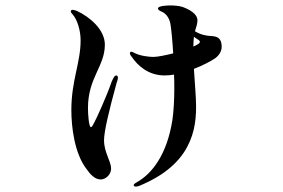

<svg xmlns="http://www.w3.org/2000/svg" viewBox="-20 -648 1040 705"><path d="M792 -493C783 -521 757 -513 736 -518C722 -520 708 -526 696 -533C696 -535 697 -536 697 -537C701 -549 705 -562 705 -573C705 -598 674 -614 649 -623C635 -627 618 -628 604 -628C595 -628 560 -627 560 -617C560 -613 564 -609 574 -605C587 -600 602 -584 606 -559C609 -541 613 -501 616 -452C587 -445 559 -439 543 -439C529 -439 494 -442 471 -455C467 -457 465 -458 462 -458C459 -458 457 -456 457 -453C457 -449 458 -446 464 -439C485 -408 524 -371 584 -371C595 -371 607 -372 619 -374C620 -357 620 -339 620 -322C620 -283 618 -242 613 -207C593 -81 539 -10 481 22C472 27 471 30 471 33C471 35 474 37 478 37C481 37 484 37 490 35C534 17 609 -19 655 -88C692 -144 700 -201 700 -256C700 -292 695 -345 692 -395C725 -408 754 -423 770 -434C785 -445 794 -460 794 -477C794 -483 793 -488 792 -493ZM407 -371C400 -371 395 -359 390 -348C371 -293 334 -212 326 -198C319 -184 316 -181 314 -181C306 -181 303 -231 303 -251C303 -363 365 -404 365 -484C365 -539 310 -586 262 -608C253 -611 250 -612 247 -612C242 -612 240 -609 240 -606C240 -604 241 -601 246 -596C265 -575 276 -534 276 -500C276 -417 242 -353 242 -244C242 -183 253 -85 298 -27C310 -10 327 11 350 11C367 11 388 -6 388 -29C388 -56 362 -88 362 -133C362 -165 380 -241 408 -343C411 -351 413 -358 413 -363C413 -368 410 -371 407 -371ZM702 -483C699 -481 694 -479 690 -477C690 -490 691 -502 692 -513C697 -509 702 -506 705 -504C711 -501 714 -497 714 -494C714 -490 708 -486 702 -483Z"/></svg>

Font: Shippori Mincho OTF
Style: Bold
Weight: 800
Designer: FONTDASU
Foundry: FONTDASU / Google Inc. / but / Adobe
Version: Version 3.300;hotconv 1.0.109;makeotfexe 2.5.65596